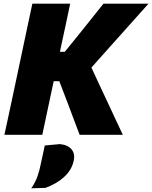

<svg xmlns="http://www.w3.org/2000/svg" viewBox="-20 -733 828 1044"><path d="M4 0Q16.5 -56.5 27.5 -109Q38.5 -161.5 53.5 -230.5L105 -473.5Q120 -543.5 131.5 -598.8Q143 -654 156 -713H361.5Q349.5 -654.5 337.5 -599Q325.5 -543.5 310.5 -473.5L306 -451.5H332.5L415.5 -554Q444 -589.5 473.8 -626.8Q503.5 -664 542.5 -713H787.5Q734.5 -653.5 683 -596.2Q631.5 -539 580 -481L477 -365.5L530.5 -250.5Q549 -211.5 570.5 -165.5Q592 -119.5 612.2 -75.8Q632.5 -32 648 0H413Q396 -45 381 -84.5Q366 -124 351.5 -163.5L302.5 -291.5H272L259 -231Q244.5 -162 233.2 -109.2Q222 -56.5 210 0ZM150 291Q172 259 183.5 226.5Q195 194 202 157.5Q207.5 133 212.8 108Q218 83 223.5 58L306.5 50.5Q350.5 55.5 369.5 79.5Q388.5 103.5 381.5 138Q371.5 189 330.8 227.2Q290 265.5 227.5 288.5Z"/></svg>

Font: Commissioner ExtraBold
Style: Italic
Weight: 800
Italic angle: -12°
Designer: Kostas Bartsokas
Foundry: Kostas Bartsokas
Version: Version 1.000; ttfautohint (v1.8.3)